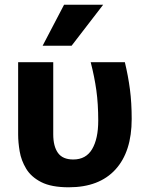

<svg xmlns="http://www.w3.org/2000/svg" viewBox="-20 -784 611 815"><path d="M272 11Q198 11 155 -11Q112 -33 91 -68Q70 -103 63.5 -141.5Q57 -180 57 -213V-520H206V-214Q206 -163 226 -135Q246 -107 291 -107Q345 -107 371 -151Q397 -195 397 -272Q397 -343 389 -400.5Q381 -458 365 -520H510Q524 -462 531.5 -405Q539 -348 539 -279Q539 -140 470 -64.5Q401 11 272 11ZM161 -590 252 -764H418L284 -590Z"/></svg>

Font: Murecho SemiBold
Style: Regular
Weight: 600
Designer: Neil Summerour
Foundry: Positype
Version: Version 1.010; ttfautohint (v1.8.3)